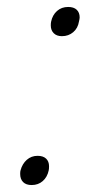

<svg xmlns="http://www.w3.org/2000/svg" viewBox="-20 -522 265 552"><path d="M126 -449Q126 -456 127 -460Q131 -479 144 -490.5Q157 -502 176 -502Q192 -502 200.5 -494Q209 -486 209 -472Q209 -468 207 -460Q204 -441 190.5 -429.5Q177 -418 158 -418Q143 -418 134.5 -426.5Q126 -435 126 -449ZM38 -22Q38 -29 39 -32Q44 -51 57 -62.5Q70 -74 88 -74Q104 -74 112.5 -66Q121 -58 121 -44Q121 -36 120 -32Q116 -13 103 -1.5Q90 10 71 10Q55 10 46.5 1.5Q38 -7 38 -22Z"/></svg>

Font: Trirong ExtraLight
Style: Italic
Weight: 275
Italic angle: -12°
Designer: Katatrad Team
Foundry: CadsonDemak
Version: Version 1.003